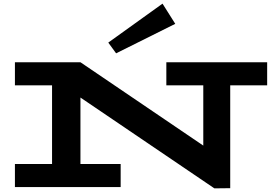

<svg xmlns="http://www.w3.org/2000/svg" viewBox="-20 -1028 1490 1055"><path d="M1448 -559H1245V6L1158 7L422 -492V-127H643V0H62V-127H266V-559H62V-686H422L1097 -228V-559H894V-686H1448ZM618 -735 943 -897 873 -1008 575 -794Z"/></svg>

Font: BioRhyme Expanded ExtraBold
Style: Regular
Weight: 800
Width: 7
Designer: Aoife Mooney
Foundry: Aoife Mooney Type
Version: Version 1.000